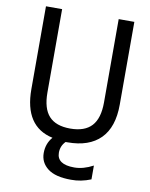

<svg xmlns="http://www.w3.org/2000/svg" viewBox="-101 -805 858 1097"><g transform="rotate(10 328.0 -256.5)"><path d="M320.3 11.7Q293 39.1 293 78.1Q293 146.5 393.6 146.5Q446.3 146.5 502.9 116.2V196.3Q445.3 219.7 387.7 218.8Q296.9 218.8 252.4 184.6Q208 150.4 208 95.2Q208 40 242.2 1Q75.2 -35.2 75.2 -252V-732.4H168.9V-249Q168.9 -156.2 209 -112.3Q249 -68.4 332.5 -68.4Q416 -68.4 456.5 -112.3Q497.1 -156.2 497.1 -249V-732.4H587.9V-252Q587.9 -121.1 522 -54.7Q456.1 11.7 331.1 11.7Z"/></g></svg>

Font: Nasu
Style: Regular
Weight: 400
Designer: Ryoko NISHIZUKA (kana &amp; ideographs); Paul D. Hunt (Latin, Greek &amp; Cyrillic); Wenlong ZHANG (bopomofo); Sandoll C
Version: Version 2014.1215